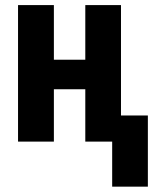

<svg xmlns="http://www.w3.org/2000/svg" viewBox="-20 -548 625 743"><path d="M448.2 0H310.1V-202.6H188.5V0H49.8V-528.3H188.5V-316.9H310.1V-528.3H448.2ZM552.2 174.3H414.1V-101.1H552.2Z"/></svg>

Font: Roboto Condensed
Style: Bold
Weight: 700
Designer: Google
Version: Version 2.134; 2016